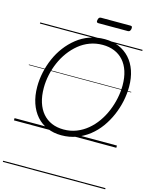

<svg xmlns="http://www.w3.org/2000/svg" viewBox="-195 -1182 1314 1676"><g transform="rotate(15 462.5 -343.5)"><path d="M432 19Q362 19 304.5 -5.5Q247 -30 206 -76.5Q165 -123 142.5 -189Q120 -255 120 -338Q120 -402 134 -467.5Q148 -533 175 -595Q202 -657 242 -710Q282 -763 333.5 -804Q385 -845 448 -867.5Q511 -890 584 -890Q655 -890 712 -865.5Q769 -841 810 -796Q851 -751 873 -687Q895 -623 895 -543Q895 -478 881 -411.5Q867 -345 839.5 -281.5Q812 -218 772.5 -163.5Q733 -109 681.5 -68.5Q630 -28 567.5 -4.5Q505 19 432 19ZM438 -35Q500 -35 553.5 -56Q607 -77 651.5 -114Q696 -151 730.5 -200Q765 -249 788.5 -305.5Q812 -362 824.5 -422Q837 -482 837 -540Q837 -611 819 -666.5Q801 -722 767 -760Q733 -798 685.5 -817.5Q638 -837 579 -837Q518 -837 464 -817Q410 -797 365.5 -760.5Q321 -724 286 -676.5Q251 -629 227 -573.5Q203 -518 190.5 -459Q178 -400 178 -342Q178 -269 196 -212Q214 -155 248 -115.5Q282 -76 330 -55.5Q378 -35 438 -35ZM492 -1010Q481 -1010 477.5 -1016.5Q474 -1023 477 -1035Q479 -1048 485 -1055Q491 -1062 502 -1062H769Q780 -1062 783 -1055Q786 -1048 784 -1035Q781 -1023 775.5 -1016.5Q770 -1010 758 -1010ZM0 365H925V375H0ZM0 -20H925V0H0ZM0 -505H925V-500H0ZM0 -885H925V-875H0Z"/></g></svg>

Font: Playwrite AT Guides
Style: Italic
Weight: 400
Italic angle: -13.0072°
Designer: Veronika Burian, José Scaglione
Foundry: TypeTogether
Version: Version 1.002